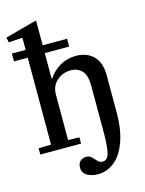

<svg xmlns="http://www.w3.org/2000/svg" viewBox="-146 -891 893 1186"><g transform="rotate(-15 301.0 -298.0)"><path d="M201 -806 205 -804V-648H361V-598H205V-435H209Q237 -478 283 -505Q329 -532 386 -532Q455 -532 497 -490Q539 -448 539 -367V-132Q539 -18 510.5 59Q482 136 434.5 173Q387 210 330 210Q290 210 261 193Q232 176 232 141Q232 115 247.5 101Q263 87 285 87Q302 87 312.5 94.5Q323 102 335 116Q346 129 355 135.5Q364 142 377 142Q409 142 419.5 100.5Q430 59 430 -32V-328Q430 -397 402.5 -425.5Q375 -454 332 -454Q280 -454 242.5 -420.5Q205 -387 205 -333V-42L277 -40V0H16V-40L96 -42V-598H8V-648H96V-723L94 -725L7 -720L1 -752Z"/></g></svg>

Font: Minipax
Style: Bold
Weight: 500
Designer: Raphaël Ronot, Igor Stepanchenko (Cyrillic)
Foundry: steppetype
Version: Version 1.002